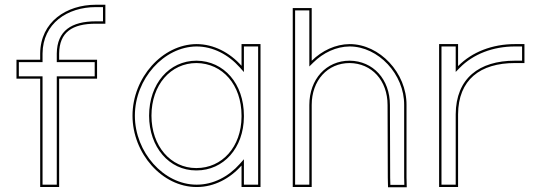

<svg xmlns="http://www.w3.org/2000/svg" viewBox="-20 -769 2298 810"><path d="M384.5 -749C260.5 -749 150.5 -677 149.5 -543V-517H89.5H49.5V-437H89.5H149.5V-20V20H229.5V-20V-437H349.5H389.5V-517H349.5H229.5V-543C230.5 -633 284.5 -669 384.5 -669H424.5V-749ZM384.5 -739H414.5V-679H384.5C281.8 -679 220.6 -639.6 219.5 -543.1V-507H379.5V-447H219.5V10H159.5V-447H59.5V-507H159.5L159.5 -542.9C160.4 -670.1 264 -739 384.5 -739Z M539 -281C539 -122 664 20 809 20C809.5 20 810 20 810.5 20C883.1 20 950.1 -15.5 999 -70.8V-20V20H1079V-20V-281V-284.8V-543V-583H999V-543V-491.3C949.5 -547.1 881.6 -583 809 -583C665 -582 539 -441 539 -281ZM619 -281C619 -411 700 -503 809 -503C919 -502 999 -411 999 -281V-276.3C998 -148.8 916.7 -60 809 -60C808.4 -60 807.9 -60 807.3 -60C700.1 -60 619 -152.7 619 -281ZM549 -281C549 -436.3 671.7 -572 809 -573C878.2 -573 943.5 -538.8 991.5 -484.7L1009 -465V-573H1069V10H1009V-97.2L991.5 -77.4C944.1 -23.9 879.7 10 810.5 10C810 10 809.7 10 809 10C670.6 10 549 -126.7 549 -281ZM609 -281C609 -148.6 693.5 -50 807.3 -50C807.8 -50 808.6 -50 809 -50C923 -50 1008 -144.4 1009 -276.3V-281C1009 -415.1 925.6 -511.9 809 -513C693.4 -513 609 -415.1 609 -281Z M1695 -20V-326C1696 -461 1582 -583 1455 -583C1395.4 -582.5 1338.4 -555.4 1295 -512.6V-695V-735H1215V-695V-326V-286V-20V20H1295V-20V-286V-326C1295 -430 1362 -503 1455 -503C1548 -502 1615 -430 1615 -326L1616 -19L1617 21H1696ZM1685 -19.9 1685.8 11H1626.8L1626 -19.1L1625 -326C1625 -434.6 1554.1 -511.9 1455.1 -513C1355.9 -513 1285 -434.5 1285 -326V10H1225V-725H1285V-488.6L1302 -505.4C1343.9 -546.7 1398.6 -572.6 1455 -573C1575.7 -573 1686 -455.9 1685 -326Z M1912.5 -490V-543V-583H1832.5V-543V-285.9C1832.5 -284.6 1832.5 -283.3 1832.5 -282V-242V-20V20H1912.5V-20V-242V-282V-286.8C1913.5 -432.5 2005.1 -503 2152.5 -503H2192.5V-583H2152.5C2057 -583 1971.2 -549.8 1912.5 -490ZM1919.6 -483C1976.2 -540.6 2059.3 -573 2152.5 -573H2182.5V-513H2152.5C2001.4 -513 1903.5 -438.6 1902.5 -286.8V10H1842.5V-282C1842.5 -283.4 1842.5 -284.5 1842.5 -285.9V-573H1902.5V-465.5Z"/></svg>

Font: Nordica Advanced
Style: RegularOL
Weight: 300
Version: Version 1.07